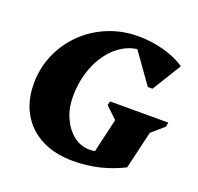

<svg xmlns="http://www.w3.org/2000/svg" viewBox="-126 -842 1022 993"><g transform="rotate(20 385.0 -345.0)"><path d="M373 16Q273 16 200 -21.5Q127 -59 87 -128Q47 -197 47 -291Q47 -378 80 -453.5Q113 -529 171 -585.5Q229 -642 306.5 -674Q384 -706 474 -706Q545 -706 614.5 -687Q684 -668 731 -635L633 -476H607L476 -660H633V-550Q611 -597 582 -620Q553 -643 516 -643Q462 -643 415.5 -616.5Q369 -590 334 -542.5Q299 -495 279.5 -432.5Q260 -370 260 -297Q260 -233 283.5 -181Q307 -129 346.5 -98.5Q386 -68 434 -68Q512 -68 564 -131V-42H457L517 -300L560 -207L444 -317L449 -339H770L765 -315L641 -207L708 -300L649 -49Q586 -17 517.5 -0.5Q449 16 373 16Z"/></g></svg>

Font: Platypi Light ExtraBold
Style: Italic
Weight: 800
Italic angle: -13°
Version: Version 1.200